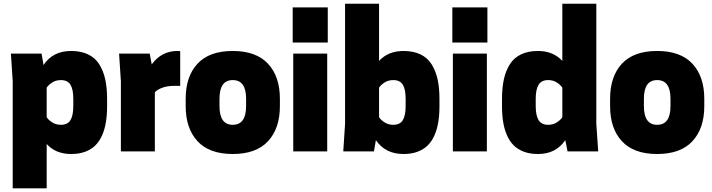

<svg xmlns="http://www.w3.org/2000/svg" viewBox="-20 -820 3859 1040"><path d="M365.2 14.2Q281.7 14.2 232.9 -40V200.2H48.8V-379.9L39.1 -529.8H205.1L215.8 -467.8Q266.1 -543.9 365.2 -543.9Q418.5 -543.9 456.8 -525.6Q495.1 -507.3 517.3 -472.2Q539.6 -437 549.8 -391.1Q560.1 -345.2 560.1 -285.2V-245.1Q560.1 -197.3 553.7 -158.4Q547.4 -119.6 533.2 -87.2Q519 -54.7 496.6 -32.5Q474.1 -10.3 441.2 2Q408.2 14.2 365.2 14.2ZM232.9 -345.2V-185.1Q242.7 -169.9 262.9 -157Q283.2 -144 310.1 -144Q346.2 -144 361.6 -169.2Q377 -194.3 377 -245.1V-285.2Q377 -335.9 361.6 -361.1Q346.2 -386.2 310.1 -386.2Q283.2 -386.2 262.9 -373.3Q242.7 -360.4 232.9 -345.2Z M940.9 -543.9Q951.2 -543.9 956.1 -543V-355H925.8Q884.8 -355 857.4 -344.2Q830.1 -333.5 818.8 -319.8V0H634.8V-379.9L625 -529.8H791L801.8 -471.2Q855 -543.9 940.9 -543.9Z M985.8 -245.1V-285.2Q985.8 -405.8 1049.8 -474.9Q1113.8 -543.9 1240.7 -543.9Q1367.7 -543.9 1431.9 -474.6Q1496.1 -405.3 1496.1 -285.2V-245.1Q1496.1 -124.5 1431.9 -55.2Q1367.7 14.2 1240.7 14.2Q1113.8 14.2 1049.8 -55.2Q985.8 -124.5 985.8 -245.1ZM1240.7 -144Q1313 -144 1313 -245.1V-285.2Q1313 -386.2 1240.7 -386.2Q1168.9 -386.2 1168.9 -285.2V-245.1Q1168.9 -144 1240.7 -144Z M1568.4 0V-529.8H1752.4V0ZM1755.4 -779.8V-589.8H1565.4V-779.8Z M2033.2 -799.8V-490.2Q2083 -543.9 2165.5 -543.9Q2218.8 -543.9 2257.1 -525.6Q2295.4 -507.3 2317.6 -472.2Q2339.8 -437 2350.1 -391.1Q2360.4 -345.2 2360.4 -285.2V-245.1Q2360.4 -197.3 2354 -158.4Q2347.7 -119.6 2333.5 -87.2Q2319.3 -54.7 2296.9 -32.5Q2274.4 -10.3 2241.5 2Q2208.5 14.2 2165.5 14.2Q2066.9 14.2 2016.1 -61L2005.4 0H1839.4L1849.1 -149.9V-799.8ZM2033.2 -345.2V-185.1Q2043 -169.9 2063.2 -157Q2083.5 -144 2110.4 -144Q2146.5 -144 2161.9 -169.2Q2177.2 -194.3 2177.2 -245.1V-285.2Q2177.2 -335.9 2161.9 -361.1Q2146.5 -386.2 2110.4 -386.2Q2083.5 -386.2 2063.2 -373.3Q2043 -360.4 2033.2 -345.2Z M2433.1 0V-529.8H2617.2V0ZM2620.1 -779.8V-589.8H2430.2V-779.8Z M2894 -543.9Q2976.1 -543.9 3025.9 -490.2V-799.8H3210V-149.9L3220.2 0H3054.2L3042 -61Q2991.2 14.2 2894 14.2Q2851.1 14.2 2818.1 2Q2785.2 -10.3 2762.7 -32.5Q2740.2 -54.7 2726.1 -87.2Q2711.9 -119.6 2705.6 -158.4Q2699.2 -197.3 2699.2 -245.1V-285.2Q2699.2 -345.2 2709.5 -391.1Q2719.7 -437 2741.9 -472.2Q2764.2 -507.3 2802.5 -525.6Q2840.8 -543.9 2894 -543.9ZM3025.9 -185.1V-345.2Q3016.1 -360.4 2996.1 -373.3Q2976.1 -386.2 2949.2 -386.2Q2913.1 -386.2 2897.5 -361.1Q2881.8 -335.9 2881.8 -285.2V-245.1Q2881.8 -194.3 2897.5 -169.2Q2913.1 -144 2949.2 -144Q2976.1 -144 2996.1 -157Q3016.1 -169.9 3025.9 -185.1Z M3284.7 -245.1V-285.2Q3284.7 -405.8 3348.6 -474.9Q3412.6 -543.9 3539.6 -543.9Q3666.5 -543.9 3730.7 -474.6Q3794.9 -405.3 3794.9 -285.2V-245.1Q3794.9 -124.5 3730.7 -55.2Q3666.5 14.2 3539.6 14.2Q3412.6 14.2 3348.6 -55.2Q3284.7 -124.5 3284.7 -245.1ZM3539.6 -144Q3611.8 -144 3611.8 -245.1V-285.2Q3611.8 -386.2 3539.6 -386.2Q3467.8 -386.2 3467.8 -285.2V-245.1Q3467.8 -144 3539.6 -144Z"/></svg>

Font: Cooper Hewitt
Style: Heavy
Weight: 713
Designer: Village Type and Design LLC
Foundry: Cooper Hewitt Smithsonian Design Museum
Version: 1.000